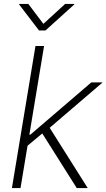

<svg xmlns="http://www.w3.org/2000/svg" viewBox="-20 -963 545 983"><path d="M114.3 -211.4 124.5 -273.4H135.3L447.3 -541H505.4L218.8 -295.4L212.9 -293.5ZM41 0 161.6 -727.5H205.6L85 0ZM373 0 190.9 -288.6 228 -318.8 429.2 0ZM125 -942.9 202.1 -840.8 313.5 -942.9H360.4L359.9 -939.9L212.9 -807.1H179.7L78.1 -939.9L78.6 -942.9Z"/></svg>

Font: Inter 17pt ExtraLight
Style: Italic
Weight: 250
Italic angle: -9.3988°
Version: Version 4.001;git-66647c0bb